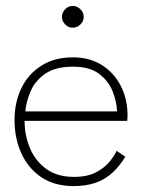

<svg xmlns="http://www.w3.org/2000/svg" viewBox="-20 -616 500 648"><path d="M63 -208Q63 -159.5 81 -116.2Q99 -73 136 -46Q173 -19 229.5 -19Q275 -19 304.2 -34.5Q333.5 -50 350.2 -70.8Q367 -91.5 373.5 -107L403 -87Q383 -54.5 358.5 -32.2Q334 -10 302.2 1Q270.5 12 228 12Q163.5 12 119 -18.2Q74.5 -48.5 51.8 -99.2Q29 -150 29 -210.5Q29 -270.5 52.2 -318.5Q75.5 -366.5 119.8 -394.5Q164 -422.5 226.5 -422.5Q282 -422.5 323.2 -396.8Q364.5 -371 387.5 -326.5Q410.5 -282 410.5 -225Q410.5 -220.5 410 -216.2Q409.5 -212 409.5 -208ZM375 -240Q374 -272.5 360.2 -307.5Q346.5 -342.5 314.5 -366.8Q282.5 -391 226.5 -391Q167.5 -391 133.2 -367.5Q99 -344 83.8 -309Q68.5 -274 65.5 -240ZM225.5 -522.5Q210.5 -522.5 199.8 -533.8Q189 -545 189 -559Q189 -573.5 199.8 -584.8Q210.5 -596 225.5 -596Q240 -596 251.2 -585Q262.5 -574 262.5 -559Q262.5 -544 251.2 -533.2Q240 -522.5 225.5 -522.5Z"/></svg>

Font: League Spartan Thin Thin
Style: Regular
Weight: 250
Version: Version 2.002